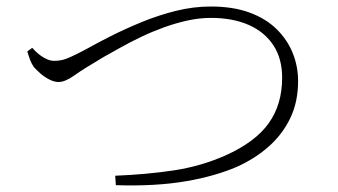

<svg xmlns="http://www.w3.org/2000/svg" viewBox="-20 -631 1040 590"><path d="M79 -484Q97 -464 114.5 -454Q132 -444 146 -444Q157 -444 168 -446Q179 -448 197 -456Q215 -464 245 -480Q277 -498 320.5 -520Q364 -542 415 -563Q466 -584 520 -597.5Q574 -611 628 -611Q696 -611 746.5 -592.5Q797 -574 830 -541.5Q863 -509 879.5 -468Q896 -427 896 -382Q896 -318 872 -268Q848 -218 805.5 -180.5Q763 -143 707 -118Q677 -105 637.5 -93.5Q598 -82 551 -74Q504 -66 450 -63Q396 -60 336 -62L334 -91Q432 -95 514.5 -107.5Q597 -120 672 -153Q764 -194 805.5 -252Q847 -310 847 -392Q847 -451 820 -492Q793 -533 744 -554.5Q695 -576 628 -576Q593 -576 556.5 -568Q520 -560 484 -547Q448 -534 414.5 -518Q381 -502 351.5 -485.5Q322 -469 297 -455Q236 -419 208 -399Q180 -379 160 -379Q147 -379 132 -386.5Q117 -394 104.5 -405Q92 -416 84 -425Q77 -435 72.5 -447Q68 -459 64 -473Z"/></svg>

Font: Noto Serif JP
Style: Regular
Weight: 200
Designer: Ryoko NISHIZUKA 西塚涼子 (kana & ideographs); Frank Grießhammer (Latin, Greek & Cyrillic); Wenlong ZHANG 张文龙 (bopomofo); San
Foundry: Adobe
Version: Version 2.001;hotconv 1.1.0;makeotfexe 2.6.0